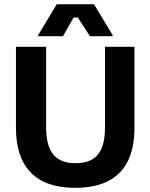

<svg xmlns="http://www.w3.org/2000/svg" viewBox="-20 -870 707 902"><path d="M159.2 -700H275.8L325.8 -787.5H345.8L402.5 -700H509.2V-705L421.7 -850H246.7L159.2 -705ZM333.3 12.5C522.5 12.5 611.7 -87.5 611.7 -269.2V-650H473.3V-273.3C473.3 -166.7 439.2 -103.3 335 -103.3C231.7 -103.3 196.7 -166.7 196.7 -273.3V-650H55V-269.2C55 -87.5 145.8 12.5 333.3 12.5Z"/></svg>

Font: Familjen Grotesk GF
Style: Bold
Weight: 700
Designer: Anders Wikstroem, Jonas Baeckman, Matilda Gysing, Kristian Moeller
Foundry: Familjen STHLM AB
Version: Version 2.000; Beta; Release 4; Build 6